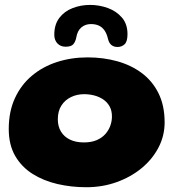

<svg xmlns="http://www.w3.org/2000/svg" viewBox="-20 -752 753 801"><path d="M339.9 29.1Q277.5 29.1 219.6 15.7Q161.6 2.2 115.8 -26.6Q70 -55.5 43.2 -101.8Q16.5 -148 16.5 -214Q16.5 -286.5 42.1 -342.1Q67.6 -397.8 112.8 -435.8Q157.9 -473.9 217.5 -493.2Q277.1 -512.6 345.5 -512.6Q411.2 -512.6 469.4 -496.4Q527.6 -480.1 572.1 -446.8Q616.5 -413.4 641.6 -362.3Q666.8 -311.2 666.8 -241.4Q666.8 -185.4 641.2 -136.4Q615.6 -87.4 570.6 -50.3Q525.5 -13.2 466.4 7.9Q407.4 29.1 339.9 29.1ZM329.6 -157.8Q360.8 -157.8 382.9 -167.2Q405.1 -176.6 419.2 -192.5Q433.4 -208.4 440.2 -227.5Q447 -246.6 447 -266.1Q447 -291 436.9 -308.7Q426.9 -326.4 410.1 -337.5Q393.4 -348.6 372.8 -353.9Q352.2 -359.1 330.8 -359.1Q301.6 -359.1 276.6 -347.2Q251.6 -335.4 236.4 -312.1Q221.2 -288.8 221.2 -254.2Q221.2 -224.9 234.3 -203.1Q247.4 -181.4 271.8 -169.6Q296.1 -157.8 329.6 -157.8ZM253.6 -557.1Q232.5 -557.1 219.5 -570.9Q206.5 -584.6 206.5 -606.9Q206.5 -649.6 227.4 -677.2Q248.4 -704.8 282.6 -718.1Q316.8 -731.5 355.9 -731.5Q394 -731.5 429.8 -718.6Q465.5 -705.6 488.7 -678.7Q511.9 -651.8 511.9 -609.5Q511.9 -578.6 499.8 -567.3Q487.6 -556 470.1 -556Q455.5 -556 445.2 -563.9Q435 -571.9 430.6 -589.4Q425.6 -611.1 416.1 -624.9Q406.6 -638.6 392.6 -645.1Q378.6 -651.6 359.2 -651.6Q336.2 -651.6 319.6 -637.8Q303 -624 298.2 -595.6Q295.1 -578.9 286.3 -568Q277.5 -557.1 253.6 -557.1Z"/></svg>

Font: Gluten Thin
Style: Regular
Weight: 100
Designer: Tyler Finck
Foundry: Etcetera Type Company
Version: Version 1.300